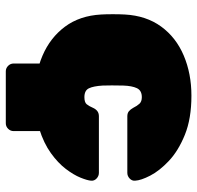

<svg xmlns="http://www.w3.org/2000/svg" viewBox="-29 -541 680 662"><g transform="rotate(90 311.0 -210.0)"><path d="M226 110Q215 110 207 102Q199 94 199 83V-48H432V83Q432 94 424 102Q416 110 405 110ZM310 10Q234 10 172 -16.5Q110 -43 72 -94Q34 -145 30 -219Q29 -235 29 -259Q29 -283 30 -300Q34 -374 71.5 -425.5Q109 -477 171.5 -503.5Q234 -530 310 -530Q389 -530 444.5 -507.5Q500 -485 534.5 -452.5Q569 -420 585.5 -388Q602 -356 603 -336Q604 -325 595.5 -317Q587 -309 576 -309H381Q370 -309 363.5 -314.5Q357 -320 352 -329Q345 -343 337.5 -351Q330 -359 315 -359Q292 -359 284 -342Q276 -325 275 -295Q274 -252 275 -224Q277 -192 284.5 -176.5Q292 -161 315 -161Q333 -161 339.5 -169Q346 -177 352 -191Q356 -200 363 -205.5Q370 -211 381 -211H576Q587 -211 595.5 -203Q604 -195 603 -184Q602 -171 592.5 -147.5Q583 -124 562.5 -97Q542 -70 508 -45.5Q474 -21 425 -5.5Q376 10 310 10Z"/></g></svg>

Font: Rubik Light Black
Style: Regular
Weight: 900
Version: Version 2.104